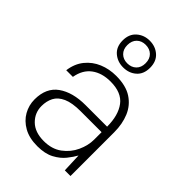

<svg xmlns="http://www.w3.org/2000/svg" viewBox="-227 -853 960 960"><g transform="rotate(45 253.0 -373.5)"><path d="M223 12Q166 12 127 -10Q88 -32 68 -67.5Q48 -103 48 -144Q48 -226 103 -265Q158 -304 249 -304H401Q401 -384 366.5 -430Q332 -476 254 -476Q193 -476 153.5 -446.5Q114 -417 104 -359H57Q64 -411 92.5 -446Q121 -481 163 -498.5Q205 -516 254 -516Q323 -516 365 -488.5Q407 -461 426.5 -414.5Q446 -368 446 -309V0H406L402 -101Q390 -79 369 -52.5Q348 -26 312.5 -7Q277 12 223 12ZM228 -29Q285 -29 323.5 -57.5Q362 -86 381.5 -128.5Q401 -171 401 -212V-265H253Q193 -265 158.5 -249.5Q124 -234 110 -207Q96 -180 96 -145Q96 -97 130.5 -63Q165 -29 228 -29ZM248 -570Q208 -570 179.5 -594.5Q151 -619 151 -664Q151 -709 179.5 -734Q208 -759 248 -759Q289 -759 317 -734Q345 -709 345 -664Q345 -619 317 -594.5Q289 -570 248 -570ZM248 -599Q277 -599 295 -616.5Q313 -634 313 -664Q313 -695 295 -712.5Q277 -730 248 -730Q220 -730 202 -712.5Q184 -695 184 -664Q184 -634 202 -616.5Q220 -599 248 -599Z"/></g></svg>

Font: DM Sans ExtraLight
Style: Regular
Weight: 200
Designer: Colophon Foundry, Jonny Pinhorn
Foundry: Colophon Foundry
Version: Version 4.004; ttfautohint (v1.8.4.7-5d5b)